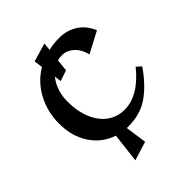

<svg xmlns="http://www.w3.org/2000/svg" viewBox="-196 -797 891 891"><g transform="rotate(-45 249.0 -352.0)"><path d="M257 -145H245L260 -40L167 -11L184 -156Q117 -178 77 -237.5Q37 -297 37 -381Q37 -458 71 -522.5Q105 -587 167 -624L161 -666L252 -693L248 -655Q283 -663 321 -663Q367 -663 406.5 -639Q446 -615 468 -564L364 -509Q354 -551 328 -574Q302 -597 272 -597Q254 -597 241 -593L235 -534L182 -516L178 -550Q158 -526 147.5 -494Q137 -462 137 -428Q137 -361 158 -312Q179 -263 215.5 -237.5Q252 -212 298 -212Q390 -212 475 -317L498 -297Q448 -224 391.5 -184.5Q335 -145 257 -145Z"/></g></svg>

Font: Amita
Style: Bold
Weight: 700
Designer: Eduardo Rodriguez Tunni, Modular Infotech, Brian J. Bonislawsky
Foundry: Eduardo Rodriguez Tunni, Modular Infotech, Brian J. Bonislawsky
Version: Version 1.003